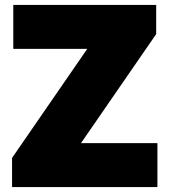

<svg xmlns="http://www.w3.org/2000/svg" viewBox="-20 -760 688 780"><path d="M29 0V-118.5L334.5 -561.5H34V-740H614.5V-621.5L309 -178.5H619.5V0Z"/></svg>

Font: Encode Sans Black
Style: Regular
Weight: 900
Designer: Multiple Designers
Foundry: Impallari Type
Version: Version 3.002; ttfautohint (v1.8.3) -l 8 -r 50 -G 200 -x 14 